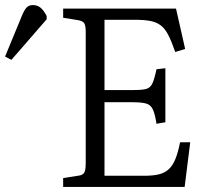

<svg xmlns="http://www.w3.org/2000/svg" viewBox="-185 -737 824 757"><path d="M64 0V-35L122 -44Q141 -46 147 -56Q153 -66 153 -94V-611Q153 -636 147 -645.5Q141 -655 120 -658L64 -667V-703H509L545 -544L506 -532Q491 -575 478 -600Q465 -625 448 -637.5Q431 -650 407 -654.5Q383 -659 346 -659H227V-382H342Q376 -382 392 -386.5Q408 -391 416 -408.5Q424 -426 432 -464L467 -468V-255L432 -249Q426 -288 417.5 -306Q409 -324 390.5 -329Q372 -334 335 -334H227V-44H383Q418 -44 441 -49.5Q464 -55 480 -69.5Q496 -84 506.5 -110Q517 -136 525 -176H565L543 0ZM-140 -501 -165 -514 -99 -674Q-90 -696 -81 -706.5Q-72 -717 -55 -717Q-38 -717 -25.5 -707Q-13 -697 -1 -674V-661Z"/></svg>

Font: Literata 18pt Light
Style: Regular
Weight: 300
Designer: Latin by Veronika Burian and Jose Scaglione. Greek by Irene Vlachou. Cyrillic by Vera Evstafieva.
Foundry: TypeTogether
Version: Version 3.103;gftools[0.9.29]